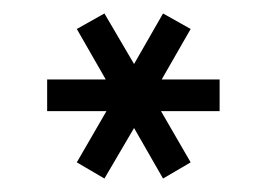

<svg xmlns="http://www.w3.org/2000/svg" viewBox="-20 -709 396 285"><path d="M135 -444 94 -468 138 -544H50V-591H137L94 -666L135 -689L179 -614L222 -689L263 -666L220 -591H306V-544H219L263 -468L222 -444L179 -519Z"/></svg>

Font: Didact Gothic
Style: Regular
Weight: 400
Designer: Daniel Johnson
Foundry: Daniel Johnson
Version: Version 2.101;PS 002.101;hotconv 1.0.88;makeotf.lib2.5.64775